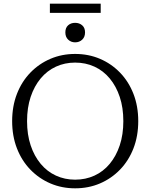

<svg xmlns="http://www.w3.org/2000/svg" viewBox="-20 -1013 817 1043"><path d="M388 10Q316 10 254 -16.5Q192 -43 145 -91.5Q98 -140 72 -207Q46 -274 46 -355Q46 -436 72 -503Q98 -570 145 -618.5Q192 -667 254 -693.5Q316 -720 388 -720Q461 -720 523 -693.5Q585 -667 632 -618.5Q679 -570 705 -503Q731 -436 731 -355Q731 -274 705 -207Q679 -140 632 -91.5Q585 -43 523 -16.5Q461 10 388 10ZM388 -37Q445 -37 493 -59Q541 -81 576 -123Q611 -165 630.5 -223.5Q650 -282 650 -355Q650 -428 630.5 -486.5Q611 -545 576 -587Q541 -629 493 -651Q445 -673 388 -673Q332 -673 284 -651Q236 -629 201 -587Q166 -545 146.5 -486.5Q127 -428 127 -355Q127 -282 146.5 -223.5Q166 -165 201 -123Q236 -81 284 -59Q332 -37 388 -37ZM388 -783Q366 -783 350.5 -797.5Q335 -812 335 -837Q335 -862 350 -875.5Q365 -889 388 -889Q411 -889 426.5 -875.5Q442 -862 442 -837Q442 -812 426.5 -797.5Q411 -783 388 -783ZM251 -993H527V-943H251Z"/></svg>

Font: Roboto Serif 36pt Light
Style: Regular
Weight: 300
Designer: Greg Gazdowicz
Foundry: Commercial Type
Version: Version 1.008